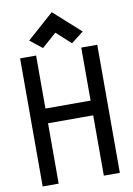

<svg xmlns="http://www.w3.org/2000/svg" viewBox="-109 -1113 819 1181"><g transform="rotate(-10 300.0 -523.0)"><path d="M441 0V-800H541V0ZM59 0V-800H159V0ZM88 -377V-469H512V-377ZM390 -836 300 -918 209 -838 133 -898 300 -1046 467 -896Z"/></g></svg>

Font: Victor Mono Thin
Style: Regular
Weight: 100
Monospace: yes
Designer: Rune Bjørnerås
Version: Version 1.561;gftools[0.9.30]